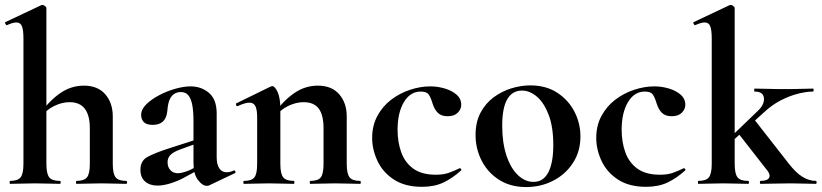

<svg xmlns="http://www.w3.org/2000/svg" viewBox="-20 -745 3329 778"><path d="M21 0Q19 0 19 -6Q19 -12 21 -12Q52 -12 63.5 -26.5Q75 -41 75 -81V-589Q75 -623 69 -638.5Q63 -654 46 -654Q32 -654 8 -643Q5 -642 2 -648Q-1 -654 1 -655L147 -724Q149 -725 150 -725Q151 -725 152 -725Q157 -725 162.5 -720.5Q168 -716 168 -712V-81Q168 -41 179.5 -26.5Q191 -12 222 -12Q226 -12 226 -6Q226 0 222 0Q202 0 176.5 -1Q151 -2 122 -2Q93 -2 67 -1Q41 0 21 0ZM290 0Q288 0 288 -6Q288 -12 290 -12Q321 -12 332.5 -26.5Q344 -41 344 -81V-225Q344 -331 262 -331Q232 -331 200.5 -316Q169 -301 151 -275L145 -287Q180 -337 224 -367.5Q268 -398 320 -398Q376 -398 406.5 -363Q437 -328 437 -273V-81Q437 -41 448.5 -26.5Q460 -12 491 -12Q495 -12 495 -6Q495 0 491 0Q471 0 445.5 -1Q420 -2 391 -2Q362 -2 336 -1Q310 0 290 0Z M828 6Q824 8 818 8Q800 8 782 -16Q764 -40 764 -85V-255Q764 -294 759 -320Q754 -346 743 -359Q732 -372 713 -372Q698 -372 686 -364.5Q674 -357 667 -340.5Q660 -324 658 -295Q655 -266 640 -252.5Q625 -239 599 -239Q574 -239 563 -250Q552 -261 552 -280Q552 -302 573 -322.5Q594 -343 625.5 -359.5Q657 -376 691 -385.5Q725 -395 752 -395Q796 -395 827 -368.5Q858 -342 858 -285V-108Q858 -79 868.5 -63Q879 -47 898 -47Q912 -47 927 -54Q931 -56 933.5 -50.5Q936 -45 931 -43ZM618 7Q587 7 568 -9.5Q549 -26 549 -57Q549 -93 576.5 -108.5Q604 -124 662 -143L774 -179L778 -164L709 -139Q682 -129 670.5 -117Q659 -105 659 -88Q659 -67 671 -55Q683 -43 701 -43Q709 -43 722.5 -46.5Q736 -50 752 -57L807 -87L808 -70L722 -23Q697 -10 669 -1.5Q641 7 618 7Z M1238 0Q1235 0 1235 -6Q1235 -12 1238 -12Q1269 -12 1280 -26.5Q1291 -41 1291 -81V-225Q1291 -279 1271.5 -305Q1252 -331 1210 -331Q1180 -331 1148.5 -316Q1117 -301 1098 -275L1093 -287Q1128 -337 1172 -367.5Q1216 -398 1268 -398Q1324 -398 1354.5 -363Q1385 -328 1385 -273V-81Q1385 -41 1396.5 -26.5Q1408 -12 1439 -12Q1442 -12 1442 -6Q1442 0 1439 0Q1419 0 1393 -1Q1367 -2 1338 -2Q1310 -2 1284 -1Q1258 0 1238 0ZM969 0Q966 0 966 -6Q966 -12 969 -12Q1000 -12 1011 -26.5Q1022 -41 1022 -81V-269Q1022 -300 1015 -314.5Q1008 -329 991 -329Q982 -329 970 -325.5Q958 -322 943 -315Q939 -313 937 -319Q935 -325 937 -326L1076 -394Q1082 -396 1083 -396Q1094 -396 1105 -372Q1116 -348 1116 -303V-81Q1116 -41 1127.5 -26.5Q1139 -12 1170 -12Q1173 -12 1173 -6Q1173 0 1170 0Q1150 0 1124 -1Q1098 -2 1069 -2Q1041 -2 1015 -1Q989 0 969 0Z M1690 12Q1621 12 1576 -17.5Q1531 -47 1509.5 -93Q1488 -139 1488 -186Q1488 -236 1509 -275Q1530 -314 1564.5 -340.5Q1599 -367 1641 -381Q1683 -395 1724 -395Q1753 -395 1782 -386.5Q1811 -378 1830 -361.5Q1849 -345 1849 -320Q1849 -303 1835 -288.5Q1821 -274 1794 -274Q1769 -274 1755 -287Q1741 -300 1733 -325Q1726 -349 1717.5 -361.5Q1709 -374 1685 -374Q1642 -374 1616.5 -331Q1591 -288 1591 -219Q1591 -169 1606 -127.5Q1621 -86 1655 -61.5Q1689 -37 1746 -37Q1776 -37 1796.5 -44Q1817 -51 1842 -63Q1844 -65 1847.5 -61Q1851 -57 1849 -55Q1814 -23 1777 -5.5Q1740 12 1690 12Z M2112 13Q2049 13 2003 -16Q1957 -45 1932 -93.5Q1907 -142 1907 -198Q1907 -250 1927 -288Q1947 -326 1980 -350.5Q2013 -375 2052 -387Q2091 -399 2129 -399Q2193 -399 2238.5 -369Q2284 -339 2308 -292Q2332 -245 2332 -192Q2332 -131 2301.5 -84.5Q2271 -38 2221 -12.5Q2171 13 2112 13ZM2142 -8Q2182 -8 2202 -47Q2222 -86 2222 -157Q2222 -230 2203.5 -279Q2185 -328 2156 -353Q2127 -378 2095 -378Q2056 -378 2035.5 -343Q2015 -308 2015 -235Q2015 -167 2032 -115.5Q2049 -64 2078 -36Q2107 -8 2142 -8Z M2598 12Q2529 12 2484 -17.5Q2439 -47 2417.5 -93Q2396 -139 2396 -186Q2396 -236 2417 -275Q2438 -314 2472.5 -340.5Q2507 -367 2549 -381Q2591 -395 2632 -395Q2661 -395 2690 -386.5Q2719 -378 2738 -361.5Q2757 -345 2757 -320Q2757 -303 2743 -288.5Q2729 -274 2702 -274Q2677 -274 2663 -287Q2649 -300 2641 -325Q2634 -349 2625.5 -361.5Q2617 -374 2593 -374Q2550 -374 2524.5 -331Q2499 -288 2499 -219Q2499 -169 2514 -127.5Q2529 -86 2563 -61.5Q2597 -37 2654 -37Q2684 -37 2704.5 -44Q2725 -51 2750 -63Q2752 -65 2755.5 -61Q2759 -57 2757 -55Q2722 -23 2685 -5.5Q2648 12 2598 12Z M2810 0Q2808 0 2808 -6Q2808 -12 2810 -12Q2841 -12 2852.5 -26.5Q2864 -41 2864 -81V-589Q2864 -623 2858 -638.5Q2852 -654 2835 -654Q2821 -654 2797 -643Q2794 -642 2791 -648Q2788 -654 2790 -655L2936 -724Q2939 -725 2941 -725Q2946 -725 2951.5 -720.5Q2957 -716 2957 -712V-81Q2957 -41 2968.5 -26.5Q2980 -12 3011 -12Q3015 -12 3015 -6Q3015 0 3011 0Q2991 0 2965.5 -1Q2940 -2 2911 -2Q2882 -2 2856 -1Q2830 0 2810 0ZM3062 0Q3059 0 3059 -6Q3059 -12 3062 -12Q3089 -12 3096 -24Q3103 -36 3090 -53L2969 -208L3037 -260L3177 -81Q3206 -44 3232.5 -28Q3259 -12 3286 -12Q3289 -12 3289 -6Q3289 0 3286 0Q3266 0 3240 -1Q3214 -2 3185 -2Q3145 -2 3115.5 -1Q3086 0 3062 0ZM2921 -149 2915 -165 3050 -295Q3078 -321 3075.5 -347.5Q3073 -374 3038 -374Q3036 -374 3036 -380Q3036 -386 3038 -386Q3064 -386 3090.5 -385Q3117 -384 3162 -384Q3203 -384 3227.5 -385Q3252 -386 3274 -386Q3277 -386 3277 -380Q3277 -374 3274 -374Q3249 -374 3214.5 -365.5Q3180 -357 3144 -338.5Q3108 -320 3076 -290Z"/></svg>

Font: Cormorant
Style: Bold
Weight: 700
Designer: Christian Thalmann (Catharsis Fonts)
Foundry: Catharsis Fonts
Version: Version 4.000